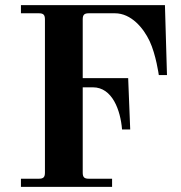

<svg xmlns="http://www.w3.org/2000/svg" viewBox="-20 -732 710 752"><path d="M62 0H419V-32H328C310 -32 304 -38 304 -56V-390H344C420 -390 452 -300 458 -225H490L482 -426H304V-656C304 -674 310 -680 328 -680H430C494 -680 542 -622 566 -571C591 -518 602 -438 602 -438H634L626 -712H62V-680H132C150 -680 156 -674 156 -656V-56C156 -38 150 -32 132 -32H62Z"/></svg>

Font: Old Standard
Style: Bold
Weight: 700
Designer: Alexey Kryukov <alexios@thessalonica.org.ru>
Version: Version 2.0.2